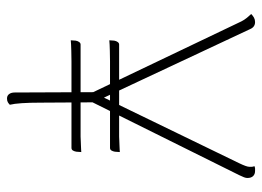

<svg xmlns="http://www.w3.org/2000/svg" viewBox="-120 -620 748 548"><g transform="rotate(90 254.0 -346.0)"><path d="M95 -284 96 -298Q97 -304 100 -308Q103 -312 107 -312H362Q365 -312 370 -312Q375 -312 381.5 -312.5Q388 -313 394.5 -313Q401 -313 406 -313.5Q411 -314 414 -314L413 -300Q412 -294 409.5 -290Q407 -286 402 -286H155Q145 -286 125 -285.5Q105 -285 95 -284ZM95 -174 96 -188Q97 -194 100 -198Q103 -202 107 -202H362Q365 -202 370 -202Q375 -202 381.5 -202.5Q388 -203 394.5 -203Q401 -203 406 -203.5Q411 -204 414 -204L413 -190Q412 -184 409.5 -180Q407 -176 402 -176H155Q145 -176 125 -175.5Q105 -175 95 -174ZM260 -227Q256 -228 253 -229Q250 -230 247.5 -232Q245 -234 244 -236L41 -661Q37 -669 30.5 -677Q24 -685 20 -689Q25 -694 30.5 -697Q36 -700 43 -700Q50 -700 55 -696.5Q60 -693 63 -686L266 -253H251L446 -655Q456 -676 456 -683Q456 -687 456 -691Q456 -695 454 -698Q458 -700 461 -700Q464 -700 468 -700Q477 -700 482.5 -694.5Q488 -689 488 -678Q488 -674 486 -668.5Q484 -663 480 -655L272 -236ZM272 -249 273 -87Q273 -56 274.5 -34Q276 -12 279 0Q276 3 272 5.5Q268 8 261 8Q253 8 248.5 2Q244 -4 244 -14L243 -250Z"/></g></svg>

Font: Arima Thin
Style: Regular
Weight: 100
Designer: Joana Correia and Natanael Gama
Foundry: NDISCOVER
Version: Version 1.101;gftools[0.9.23]